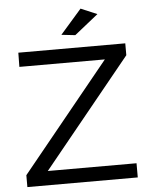

<svg xmlns="http://www.w3.org/2000/svg" viewBox="-60 -949 780 998"><g transform="rotate(-5 330.5 -450.0)"><path d="M398 -900 287 -773 359 -765 483 -864ZM56 -700 55 -626H501L42 -62V0H618V-74H155L614 -638V-700Z"/></g></svg>

Font: Juman Normal
Style: Regular
Weight: 300
Designer: Bandar Raffah (Arabic) Julieta Ulanovsky (Latin)
Foundry: Caramella
Version: Version 5.022;PS 005.022;hotconv 1.0.88;makeotf.lib2.5.64775